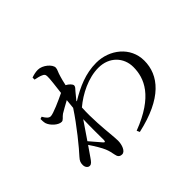

<svg xmlns="http://www.w3.org/2000/svg" viewBox="-182 -1056 1364 1364"><g transform="rotate(-45 500.0 -373.5)"><path d="M246 -451C268 -464 301 -483 333 -500L326 -429C257 -323 153 -196 111 -151C92 -130 87 -116 87 -94C87 -70 102 -53 119 -54C136 -54 147 -70 161 -90L215 -168C242 -129 271 -80 281 -55C291 -31 295 -11 300 14C304 38 315 51 339 51C369 51 387 2 387 -39C387 -63 384 -82 382 -112C377 -168 366 -282 372 -387C446 -450 553 -504 654 -504C765 -504 834 -426 834 -332C834 -220 782 -91 530 5L540 27C818 -35 921 -163 921 -309C921 -447 801 -540 668 -540C561 -540 469 -499 377 -443L378 -449L420 -500C434 -515 444 -525 444 -537C444 -550 422 -571 404 -580L402 -581C408 -611 415 -635 419 -649C429 -687 441 -700 441 -719C441 -751 387 -798 340 -798C316 -798 294 -792 274 -785V-765C298 -760 318 -755 331 -749C348 -742 355 -736 355 -714C355 -685 348 -631 340 -565C289 -540 197 -499 172 -499C153 -499 139 -515 123 -543L106 -537C106 -523 106 -508 110 -492C121 -457 165 -416 198 -416C216 -416 225 -437 246 -451ZM320 -322C317 -239 319 -157 319 -113C318 -96 312 -95 303 -105L230 -190Z"/></g></svg>

Font: Noto Serif HK Medium
Style: Regular
Weight: 500
Designer: Ryoko NISHIZUKA 西塚涼子 (kana & ideographs); Frank Grießhammer (Latin, Greek & Cyrillic); Wenlong ZHANG 张文龙 (bopomofo); San
Foundry: Adobe
Version: Version 2.001;hotconv 1.1.0;makeotfexe 2.6.0